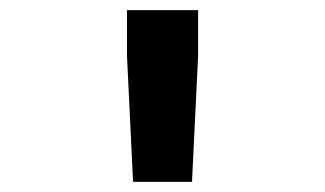

<svg xmlns="http://www.w3.org/2000/svg" viewBox="-20 -730 640 378"><path d="M242 -372 230 -620V-710H370V-620L358 -372Z"/></svg>

Font: Geist Mono UltraBlack
Style: Regular
Weight: 900
Monospace: yes
Designer: Basement.studio, Andrés Briganti, Mateo Zaragoza
Foundry: Basement.studio, Vercel, Andrés Briganti, Guido Ferreyra, Mateo Zaragoza
Version: Version 1.400; ttfautohint (v1.8.4.7-5d5b)